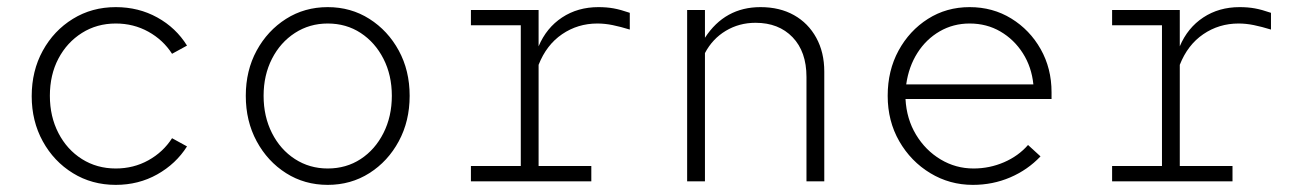

<svg xmlns="http://www.w3.org/2000/svg" viewBox="-20 -509 3640 539"><path d="M305 10Q238 10 184.5 -23Q131 -56 100 -112.5Q69 -169 69 -239Q69 -310 100 -366.5Q131 -423 184.5 -456Q238 -489 305 -489Q369 -489 421.5 -460Q474 -431 505 -381L463 -358Q438 -397 396.5 -420Q355 -443 305 -443Q252 -443 210 -416.5Q168 -390 144 -344.5Q120 -299 120 -240Q120 -182 144 -135.5Q168 -89 210 -62.5Q252 -36 305 -36Q355 -36 396.5 -59Q438 -82 463 -121L505 -98Q474 -49 421.5 -19.5Q369 10 305 10Z M900 10Q835 10 783 -23Q731 -56 700.5 -112.5Q670 -169 670 -240Q670 -311 700.5 -367Q731 -423 783 -456Q835 -489 900 -489Q965 -489 1017 -456Q1069 -423 1099.5 -367Q1130 -311 1130 -240Q1130 -169 1099.5 -112.5Q1069 -56 1017 -23Q965 10 900 10ZM900 -36Q952 -36 992.5 -62.5Q1033 -89 1056.5 -135.5Q1080 -182 1080 -240Q1080 -298 1056.5 -344Q1033 -390 992.5 -416.5Q952 -443 900 -443Q849 -443 808 -416.5Q767 -390 743.5 -344Q720 -298 720 -240Q720 -182 743.5 -135.5Q767 -89 808 -62.5Q849 -36 900 -36Z M1302 0V-43H1442V-438H1302V-481H1492V-379Q1514 -431 1558 -460Q1602 -489 1660 -489Q1683 -489 1702.5 -485.5Q1722 -482 1748 -473V-426Q1722 -434 1700 -438.5Q1678 -443 1657 -443Q1602 -443 1558 -413Q1514 -383 1492 -327V-43H1640V0Z M1909 0V-481H1959V-403Q2015 -489 2115 -489Q2169 -489 2209 -466.5Q2249 -444 2271.5 -403Q2294 -362 2294 -308V0H2244V-293Q2244 -364 2205 -404.5Q2166 -445 2101 -445Q2055 -445 2017.5 -422.5Q1980 -400 1959 -360V0Z M2711 10Q2646 10 2591.5 -23Q2537 -56 2504.5 -112.5Q2472 -169 2472 -240Q2472 -311 2502.5 -367Q2533 -423 2585 -456Q2637 -489 2702 -489Q2767 -489 2819 -457Q2871 -425 2901.5 -371Q2932 -317 2932 -250V-231H2522Q2525 -175 2551.5 -131Q2578 -87 2620.5 -61.5Q2663 -36 2713 -36Q2758 -36 2798.5 -53.5Q2839 -71 2866 -102L2901 -70Q2865 -32 2816 -11Q2767 10 2711 10ZM2524 -272H2881Q2876 -321 2851.5 -359.5Q2827 -398 2788.5 -420.5Q2750 -443 2702 -443Q2656 -443 2618 -421Q2580 -399 2555.5 -360.5Q2531 -322 2524 -272Z M3102 0V-43H3242V-438H3102V-481H3292V-379Q3314 -431 3358 -460Q3402 -489 3460 -489Q3483 -489 3502.5 -485.5Q3522 -482 3548 -473V-426Q3522 -434 3500 -438.5Q3478 -443 3457 -443Q3402 -443 3358 -413Q3314 -383 3292 -327V-43H3440V0Z"/></svg>

Font: Red Hat Mono VF Light
Style: Regular
Weight: 300
Monospace: yes
Designer: Pentagram, MCKL
Foundry: Pentagram, MCKL
Version: Version 1.023